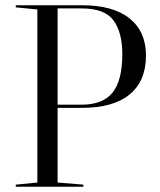

<svg xmlns="http://www.w3.org/2000/svg" viewBox="-20 -710 608 730"><path d="M199 -300V-16L297 -8V0H40V-8L122 -16V-674L40 -682V-690H293Q410 -690 472.5 -640Q535 -590 535 -499Q535 -402 473 -351Q411 -300 293 -300ZM199 -678V-312H290Q371 -312 408 -358Q445 -404 445 -504Q445 -587 411.5 -632.5Q378 -678 290 -678Z"/></svg>

Font: Libre Caslon Display
Style: Regular
Weight: 400
Designer: Pablo Impallari, Rodrigo Fuenzalida
Foundry: Pablo Impallari, Rodrigo Fuenzalida
Version: Version 1.100; ttfautohint (v1.6) -l 8 -r 50 -G 200 -x 14 -D